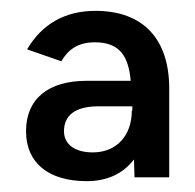

<svg xmlns="http://www.w3.org/2000/svg" viewBox="-20 -727 360 354"><path d="M140 -393C178 -393 207 -407 227 -433L228 -400H292V-564C292 -655 244 -707 156 -707C99 -707 57 -682 30 -636L93 -614C106 -636 124 -649 155 -649C201 -649 217 -623 221 -578H140C69 -578 28 -545 28 -485C28 -427 69 -393 140 -393ZM98 -485C98 -514 118 -531 162 -531H224V-523H223C223 -477 195 -446 151 -446C118 -446 98 -461 98 -485Z"/></svg>

Font: HB Figtree Prototype
Style: Regular
Weight: 400
Designer: Alfredo Marco Pradil
Foundry: Hanken Design Co.®
Version: Version 1.002;Glyphs 3.2 (3228)